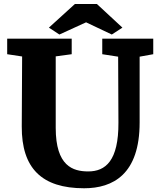

<svg xmlns="http://www.w3.org/2000/svg" viewBox="-20 -958 822 991"><path d="M286.6 -779.8 424.3 -842.8 557.1 -779.8 611.8 -815.4 480 -937.5H366.7L232.4 -815.4ZM92.3 -305.2C91.3 -89.8 195.3 13.7 414.1 13.7C563.5 13.7 700.7 -58.6 700.7 -325.7V-665.5L771 -678.2V-758.3H507.8V-678.2L589.8 -665.5L591.3 -325.2C592.3 -128.4 524.9 -73.2 435.5 -73.2C356.4 -73.2 267.6 -100.6 267.6 -297.9V-667L350.1 -678.2V-758.3H17.1V-678.2L94.2 -666.5Z"/></svg>

Font: Merriweather
Style: Heavy
Weight: 900
Designer: Eben Sorkin ( eben@eyebytes.com )
Foundry: Sorkin Type Co.
Version: Version 1.003